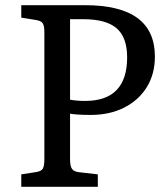

<svg xmlns="http://www.w3.org/2000/svg" viewBox="-20 -720 642 740"><path d="M62 0V-48L120 -57Q139 -60 145 -70Q151 -80 151 -108V-596Q151 -621 144.5 -630.5Q138 -640 118 -643L62 -652V-700H308Q577 -700 577 -502Q577 -435 546 -384.5Q515 -334 459 -305.5Q403 -277 329 -277Q302 -277 280 -278.5Q258 -280 250 -282V-106Q250 -80 257.5 -69Q265 -58 287 -56L357 -48V0ZM308 -331Q470 -331 470 -499Q470 -576 429.5 -611Q389 -646 301 -646H250V-336Q258 -334 274 -332.5Q290 -331 308 -331Z"/></svg>

Font: Text Regular
Style: Regular
Weight: 400
Designer: Latin by Veronika Burian and Jose Scaglione. Greek by Irene Vlachou. Cyrillic by Vera Evstafieva.
Foundry: TypeTogether
Version: Version 3.002